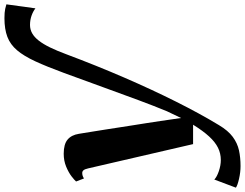

<svg xmlns="http://www.w3.org/2000/svg" viewBox="-171 -736 1130 886"><g transform="rotate(-90 394.0 -293.0)"><path d="M70.5 252Q42 252 11.5 245Q-19 238 -29 230.5L8.5 131Q20 142.5 47 151.8Q74 161 98.5 161Q129 161 155.2 148Q181.5 135 207.2 107Q233 79 261.5 33H172L60 -451Q56.5 -466.5 51.5 -472.5Q46.5 -478.5 39 -478.5Q32.5 -478.5 26.5 -476.8Q20.5 -475 13.5 -470.5L-0.5 -507Q5.5 -514 23.2 -527.8Q41 -541.5 68.2 -552.8Q95.5 -564 127.5 -564Q171.5 -564 192.8 -546.2Q214 -528.5 219.5 -494Q224.5 -463.5 229.5 -432.2Q234.5 -401 239.5 -369.5Q244.5 -338 249.2 -306.8Q254 -275.5 259 -243.8Q264 -212 269 -180.8Q274 -149.5 278.5 -118.5L292.5 -22.5L323.5 -87.5Q347 -144 375.2 -220Q403.5 -296 435.2 -384Q467 -472 500.5 -563Q529.5 -642 554 -695Q578.5 -748 605 -779.2Q631.5 -810.5 667 -824Q702.5 -837.5 753 -837.5Q780.5 -837.5 796 -834Q811.5 -830.5 817 -828.5L798.5 -694.5Q784.5 -705.5 764.5 -712.5Q744.5 -719.5 722 -719.5Q701 -719.5 683.2 -709.5Q665.5 -699.5 649.5 -679Q633.5 -658.5 618.2 -627.2Q603 -596 587 -553Q534.5 -413 478.8 -284.2Q423 -155.5 367.5 -44.8Q312 66 259.5 152.5Q234.5 194.5 205.5 216Q176.5 237.5 143.2 244.8Q110 252 70.5 252Z"/></g></svg>

Font: Merriweather 28pt Black
Style: Italic
Weight: 900
Italic angle: -7.8°
Version: Version 2.101